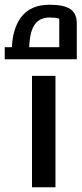

<svg xmlns="http://www.w3.org/2000/svg" viewBox="-42 -790 347 810"><path d="M93 0V-470H192V0ZM8 -575Q8 -666 47.5 -718Q87 -770 167 -770Q228 -770 255 -751.5Q282 -733 282 -691V-575H208V-711Q200 -714 190 -715Q180 -716 167 -716Q122 -716 101.5 -682Q81 -648 81 -575ZM-22 -540V-591H282V-540Z"/></svg>

Font: Changa ExtraLight Medium
Style: Regular
Weight: 500
Version: Version 3.002; ttfautohint (v1.8.2)